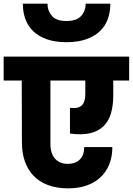

<svg xmlns="http://www.w3.org/2000/svg" viewBox="-37 -1050 727 1051"><path d="M-17 -740H670V-609H583V-530Q583 -473 570.5 -430Q558 -387 530 -359.5Q502 -332 457 -321Q412 -310 346 -319V-460Q390 -454 410 -472.5Q430 -491 430 -534V-609H239V-263Q239 -208 265 -180.5Q291 -153 334 -153Q376 -153 400 -177Q424 -201 424 -245H578Q578 -191 560.5 -149Q543 -107 511.5 -78Q480 -49 435.5 -34Q391 -19 337 -19Q273 -19 225.5 -37Q178 -55 146.5 -88Q115 -121 99 -167Q83 -213 83 -269L82 -609H-17ZM327 -819Q265 -819 219.5 -835Q174 -851 145 -879Q116 -907 102 -945.5Q88 -984 88 -1030H223Q223 -991 247 -963Q271 -935 327 -935Q383 -935 407.5 -963Q432 -991 432 -1030H567Q567 -984 553 -945.5Q539 -907 509.5 -879Q480 -851 434.5 -835Q389 -819 327 -819Z"/></svg>

Font: SVN-Poppins
Style: Bold
Weight: 700
Designer: Ninad Kale (Devanagari), Jonny Pinhorn (Latin)
Foundry: Indian Type Foundry
Version: Version 3.200;PS 1.000;hotconv 16.6.54;makeotf.lib2.5.65590